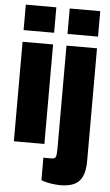

<svg xmlns="http://www.w3.org/2000/svg" viewBox="-62 -765 583 1015"><g transform="rotate(5 230.0 -257.5)"><path d="M33 -590V-725H195V-590ZM266 -590V-725H428V-590ZM33 0V-528H195V0ZM296 210Q286 210 266 208Q246 206 226 201.5Q206 197 196 192V73H238Q258 73 262 61.5Q266 50 266 19V-528H428V68Q428 124 412.5 155Q397 186 367.5 198Q338 210 296 210Z"/></g></svg>

Font: Archivo ExtraCondensed Black
Style: Regular
Weight: 900
Width: 2
Designer: Hector Gatti
Foundry: Omnibus-Type
Version: Version 2.001; ttfautohint (v1.8.3)